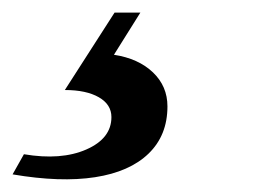

<svg xmlns="http://www.w3.org/2000/svg" viewBox="-90 -34 418 305"><path d="M-70 243 -52 211Q7 221 47 203.5Q87 186 87 152Q87 132 67 120.5Q47 109 13 109L92 -14H133L91 53Q130 59 153 81Q176 103 176 135Q176 181 146 210Q116 239 61 247.5Q6 256 -70 243Z"/></svg>

Font: Platypi Light Light
Style: Italic
Weight: 300
Italic angle: -13°
Version: Version 1.200